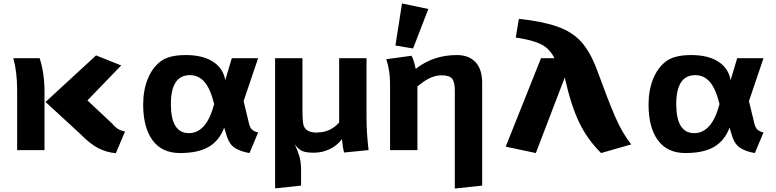

<svg xmlns="http://www.w3.org/2000/svg" viewBox="-20 -867 4484 1109"><path d="M57 -531H209Q237 -445 237 -337V0H79V-348Q79 -451 57 -531ZM243 -278 535 -547 680 -489 485 -287 627 -154Q645 -132 662 -122Q679 -112 702 -107L649 18Q595 13 548 -11Q501 -35 444 -93Z M807 -263Q807 -345 833 -410Q859 -475 907 -512Q955 -549 1053 -549Q1151 -549 1210 -511Q1269 -473 1281 -404L1319 -531H1471L1387 -283L1415 -167Q1421 -134 1434 -120.5Q1447 -107 1471 -102L1421 17Q1373 9 1340 -10.5Q1307 -30 1291 -77L1275 -130Q1247 -55 1186 -19Q1125 17 1020 17Q915 17 861 -57Q807 -131 807 -263ZM1071 -98Q1173 -98 1217 -266Q1195 -355 1161 -394Q1127 -433 1077 -433Q967 -433 967 -265.5Q967 -98 1071 -98Z M1569 221V-531H1727V-229Q1727 -180 1731 -154Q1739 -101 1811 -101Q1811 -101 1813 -102Q1887 -102 1939 -159V-531H2097V-188Q2097 -99 2109 0L1967 14Q1959 -19 1955 -63Q1927 -26 1884 -5.5Q1841 15 1794 15Q1747 15 1725 5Q1703 -5 1683 -33Q1701 7 1710 38.5Q1719 70 1719 115V205Z M2211 -525 2357 -545Q2371 -520 2381 -469Q2482 -549 2619 -549Q2689 -549 2727 -507.5Q2765 -466 2765 -390V205L2607 222V-344Q2607 -394 2591 -413Q2575 -432 2530 -432Q2464 -432 2391 -367V0H2233V-382Q2233 -461 2211 -525ZM2264 -604 2302 -847 2454 -815 2366 -587Z M2901 -20 3105 -531H3183Q3161 -572 3133 -594Q3085 -632 2959 -650L2977 -758Q3107 -745 3196 -714.5Q3285 -684 3338.5 -624Q3392 -564 3431 -456Q3491 -291 3532 -195.5Q3573 -100 3626 -33L3452 17Q3374 -60 3326.5 -157.5Q3279 -255 3242 -419L3075 17Z M3726 -263Q3726 -345 3752 -410Q3778 -475 3826 -512Q3874 -549 3972 -549Q4070 -549 4129 -511Q4188 -473 4200 -404L4238 -531H4390L4306 -283L4334 -167Q4340 -134 4353 -120.5Q4366 -107 4390 -102L4340 17Q4292 9 4259 -10.5Q4226 -30 4210 -77L4194 -130Q4166 -55 4105 -19Q4044 17 3939 17Q3834 17 3780 -57Q3726 -131 3726 -263ZM3990 -98Q4092 -98 4136 -266Q4114 -355 4080 -394Q4046 -433 3996 -433Q3886 -433 3886 -265.5Q3886 -98 3990 -98Z"/></svg>

Font: Fix15 Mono
Style: Bold
Weight: 700
Designer: Carrois Corporate & Edenspiekermann AG
Foundry: Carrois Corporate GbR & Edenspiekermann AG
Version: Version 3.206